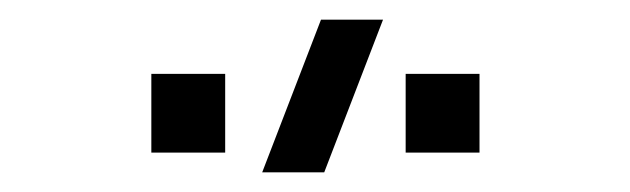

<svg xmlns="http://www.w3.org/2000/svg" viewBox="-20 -800 640 195"><path d="M392 -645V-725H467V-645ZM133.7 -645V-725H208.7V-645ZM309.3 -625H246.3L306 -780H369Z"/></svg>

Font: Manrope ExtraLight
Style: Regular
Weight: 200
Designer: Mikhail Sharanda
Foundry: Mikhail Sharanda
Version: Version 4.505